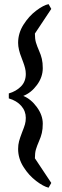

<svg xmlns="http://www.w3.org/2000/svg" viewBox="-20 -749 293 905"><path d="M65.4 -46.9Q65.4 -66.4 69.8 -83Q74.2 -99.6 84 -125Q93.8 -149.4 97.7 -163.1Q101.6 -176.8 101.6 -193.4Q101.6 -225.6 80.1 -250Q58.6 -274.4 21.5 -285.2V-308.6Q55.7 -318.4 78.6 -341.3Q101.6 -364.3 101.6 -400.4Q101.6 -415 98.1 -428.2Q94.7 -441.4 89.8 -454.6Q85 -467.8 82 -475.6Q65.4 -516.6 65.4 -546.9Q65.4 -592.8 90.8 -632.8Q116.2 -672.9 150.4 -698.7Q184.6 -724.6 209 -729.5L221.7 -707L144.5 -590.8Q144.5 -565.4 149.4 -548.8Q154.3 -532.2 164.1 -509.8Q172.9 -490.2 177.2 -471.7Q181.6 -453.1 181.6 -427.7Q181.6 -385.7 154.3 -348.6Q127 -311.5 89.8 -296.9Q126 -282.2 153.8 -244.1Q181.6 -206.1 181.6 -166Q181.6 -140.6 177.2 -122.1Q172.9 -103.5 164.1 -84Q154.3 -61.5 149.4 -44.9Q144.5 -28.3 144.5 -2.9L221.7 113.3L209 135.7Q184.6 129.9 150.4 104Q116.2 78.1 90.8 38.1Q65.4 -2 65.4 -46.9Z"/></svg>

Font: Comprehension Dark
Style: Regular
Weight: 700
Designer: Alfredo Marco Pradil
Foundry: Alfredo Marco Pradil
Version: 1.0